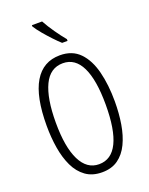

<svg xmlns="http://www.w3.org/2000/svg" viewBox="-173 -1035 878 1132"><g transform="rotate(-20 265.5 -468.5)"><path d="M479 -358Q479 -283 468 -216.5Q457 -150 432.5 -99Q408 -48 367.5 -19Q327 10 267 10Q206 10 164.5 -20Q123 -50 98.5 -101.5Q74 -153 63 -219.5Q52 -286 52 -359Q52 -542 106.5 -633Q161 -724 267 -724Q344 -724 390.5 -676Q437 -628 458 -545Q479 -462 479 -358ZM109 -358Q109 -205 149.5 -123Q190 -41 266 -41Q344 -41 383 -121Q422 -201 422 -358Q422 -513 383 -593.5Q344 -674 267 -674Q187 -674 148 -592.5Q109 -511 109 -358ZM237 -947Q258 -909 285.5 -869.5Q313 -830 339 -799V-788H305Q285 -806 260 -832.5Q235 -859 211.5 -887Q188 -915 173 -939V-947Z"/></g></svg>

Font: Noto Sans Myanmar ExtraCondensed Light
Style: Regular
Weight: 300
Width: 2
Designer: Monotype Design Team
Foundry: Monotype Imaging Inc.
Version: Version 2.107; ttfautohint (v1.8.4.7-5d5b)